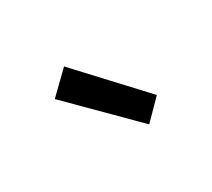

<svg xmlns="http://www.w3.org/2000/svg" viewBox="-46 -751 307 278"><g transform="rotate(-30 107.0 -612.0)"><path d="M141.1 -544.9 41 -645 76.2 -679.2 171.9 -576.2Z"/></g></svg>

Font: Rawengulk
Style: Demibold
Weight: 600
Version: Version 0.92